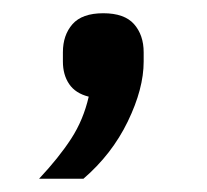

<svg xmlns="http://www.w3.org/2000/svg" viewBox="-20 -137 312 290"><path d="M136 -117Q168 -117 182.5 -100.5Q197 -84 197 -58V-44Q197 -3 173 46.5Q149 96 106 133H39Q69 101 87.5 72.5Q106 44 114 9Q94 4 84.5 -10Q75 -24 75 -44V-58Q75 -84 89.5 -100.5Q104 -117 136 -117Z"/></svg>

Font: IBM Plex Thai
Style: Regular
Weight: 400
Designer: Mike Abbink, Paul van der Laan, Pieter van Rosmalen, Ben Mitchell, Mark Frömberg
Foundry: Bold Monday
Version: Version 1.0